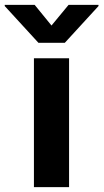

<svg xmlns="http://www.w3.org/2000/svg" viewBox="-83 -770 426 790"><path d="M56.6 -530.3H201.2V0H56.6ZM128.9 -665 199.2 -750H322.3V-745.1L183.6 -593.8H75.2L-63.5 -745.1V-750H59.6Z"/></svg>

Font: Pretendard
Style: Bold
Weight: 700
Designer: Base glyphs from Inter by Rasmus Andersson; Hangeul glyphs from Noto Sans CJK(Source Han Sans) by Jang Soo-young and Kan
Foundry: Kil Hyung-jin
Version: Version 1.309